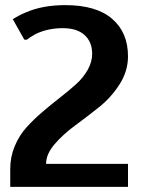

<svg xmlns="http://www.w3.org/2000/svg" viewBox="-20 -730 555 750"><path d="M20 0V-70Q20 -117 37.5 -159Q55 -201 83.5 -232.5Q112 -264 146 -293Q180 -322 214 -348.5Q248 -375 276.5 -400.5Q305 -426 322.5 -457Q340 -488 340 -520Q340 -566 310.5 -593Q281 -620 225 -620Q167 -620 119 -597Q96 -584 85 -575H75L30 -655Q53 -670 82 -682Q147 -710 235 -710Q356 -710 418 -656.5Q480 -603 480 -510Q480 -452 447 -400.5Q414 -349 367 -311.5Q320 -274 273 -239.5Q226 -205 193 -166.5Q160 -128 160 -90H480V0Z"/></svg>

Font: Scada
Style: Bold
Weight: 700
Designer: Jovanny Lemonad
Foundry: Jovanny Lemonad
Version: Version 4.100;PS 004.100;hotconv 1.0.88;makeotf.lib2.5.64775